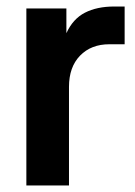

<svg xmlns="http://www.w3.org/2000/svg" viewBox="-20 -570 414 590"><path d="M61 -544H184V-468Q204 -512 241 -531Q278 -550 331 -550H363V-434H316Q260 -434 226 -399Q192 -364 192 -303V0H61Z"/></svg>

Font: Eudoxus Sans
Style: Bold
Weight: 700
Designer: Stijn de Vries
Foundry: tokotype
Version: Version 2.005